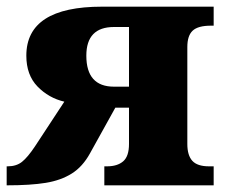

<svg xmlns="http://www.w3.org/2000/svg" viewBox="-23 -556 679 576"><path d="M-3 -57H0Q26 -57 43 -70.5Q60 -84 82 -117L170 -251Q123 -262 89.5 -296.5Q56 -331 56 -389Q56 -536 283 -536H618V-479H610Q571 -479 555 -464Q539 -449 539 -415V-124Q539 -90 554 -73.5Q569 -57 604 -57H618V0H290V-57H298Q329 -57 346.5 -72Q364 -87 364 -124V-233H323L247 -96Q225 -56 192.5 -35.5Q160 -15 114.5 -7.5Q69 0 -3 0ZM364 -296V-475H319Q236 -475 236 -389Q236 -296 319 -296Z"/></svg>

Font: Noto Serif ExtraBold
Style: Regular
Weight: 800
Designer: Monotype Design Team
Foundry: Monotype Imaging Inc.
Version: Version 1.001